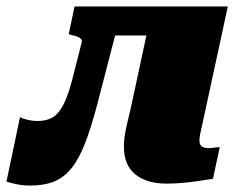

<svg xmlns="http://www.w3.org/2000/svg" viewBox="-42 -563 733 595"><path d="M181 -313Q167 -260 151.5 -233Q136 -206 117 -197Q98 -188 75 -188Q59 -188 44 -191.5Q29 -195 20 -200L-22 0Q-9 4 10 8Q29 12 53 12Q94 12 124.5 0Q155 -12 178.5 -40.5Q202 -69 221 -117.5Q240 -166 259 -238L338 -543H189L171 -457L181 -454Q193 -452 200 -448.5Q207 -445 210 -441Q213 -437 211 -431ZM274 -453H496L519 -543H297ZM576 -128Q576 -136 578.5 -148.5Q581 -161 585.5 -180.5Q590 -200 595 -224L664 -543H431L362 -222Q355 -194 350.5 -174Q346 -154 344 -138.5Q342 -123 342 -108Q342 -51 377.5 -22.5Q413 6 474 6Q502 6 527.5 3.5Q553 1 576 -2.5Q599 -6 618 -9L639 -107Q635 -107 629.5 -106.5Q624 -106 618 -105Q612 -104 604 -104Q590 -104 583 -109.5Q576 -115 576 -128Z"/></svg>

Font: Roboto Serif Black
Style: Italic
Weight: 900
Italic angle: -10°
Version: Version 1.008